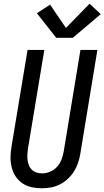

<svg xmlns="http://www.w3.org/2000/svg" viewBox="-20 -1003 561 1031"><path d="M205 8Q176 8 149 2Q122 -4 100 -19Q78 -34 63.5 -56.5Q49 -79 42.5 -105.5Q36 -132 36.5 -160Q37 -188 42 -217L128 -735H218L130 -204Q128 -188 127 -173Q126 -158 128 -143Q130 -128 135.5 -114.5Q141 -101 151.5 -91Q162 -81 176 -76.5Q190 -72 206 -72Q227 -72 249 -81Q271 -90 286.5 -107.5Q302 -125 310 -146Q318 -167 322 -189L412 -735H503L411 -176Q407 -152 399 -128Q391 -104 377 -82Q363 -60 343.5 -42Q324 -24 301 -12.5Q278 -1 253.5 3.5Q229 8 205 8ZM282 -800 178 -932 249 -978 334 -853 461 -983 521 -927 371 -800Z"/></svg>

Font: Iosevka SS04 Medium Oblique
Style: Regular
Weight: 500
Italic angle: -9°
Monospace: yes
Designer: Belleve Invis
Foundry: Belleve Invis
Version: Version 19.0.0; ttfautohint (v1.8.4)